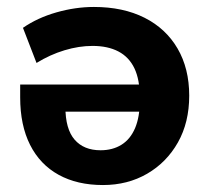

<svg xmlns="http://www.w3.org/2000/svg" viewBox="-20 -521 605 552"><path d="M276 11Q202 11 148.5 -18.5Q95 -48 66.5 -104.5Q38 -161 38 -241V-278H399V-200H147L168 -214Q168 -150 194.5 -119.5Q221 -89 269 -89Q304 -89 329.5 -105Q355 -121 368.5 -153Q382 -185 382 -233V-240Q382 -292 366.5 -324.5Q351 -357 320.5 -373Q290 -389 246 -389Q207 -389 165.5 -376.5Q124 -364 85 -340L46 -441Q88 -470 142.5 -485.5Q197 -501 250 -501Q334 -501 395.5 -470Q457 -439 490.5 -381.5Q524 -324 524 -246Q524 -169 491.5 -111.5Q459 -54 403 -21.5Q347 11 276 11Z"/></svg>

Font: Nunito Sans 12pt ExtraBold
Style: Regular
Weight: 800
Designer: Vernon Adams
Foundry: Vernon Adams
Version: Version 3.101;gftools[0.9.27]